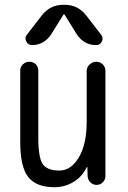

<svg xmlns="http://www.w3.org/2000/svg" viewBox="-20 -780 540 810"><path d="M210 9.8Q132.8 9.8 99.1 -33.2Q65.4 -76.2 65.4 -179.7V-482.4Q65.4 -498 76.7 -508.8Q87.9 -519.5 104 -519.5Q120.1 -519.5 130.9 -508.8Q141.6 -498 141.6 -482.4V-198.2Q141.6 -115.2 160.2 -87.9Q178.7 -60.5 230.5 -60.5Q279.3 -60.5 312.5 -115.7Q345.7 -170.9 345.7 -267.6V-480.5Q345.7 -496.1 357.9 -507.8Q370.1 -519.5 386.2 -519.5Q402.3 -519.5 413.6 -508.3Q424.8 -497.1 424.8 -480.5V-37.1Q424.8 -22.5 414.1 -11.2Q403.3 0 387.7 0Q372.1 0 361.3 -10.7Q350.6 -21.5 349.6 -37.1L348.6 -74.2Q348.6 -75.2 347.7 -75.2Q345.7 -75.2 345.7 -74.2Q327.1 -35.2 290.5 -12.7Q253.9 9.8 210 9.8ZM343.8 -714.8 407.2 -632.8Q417 -620.1 409.7 -605Q402.3 -589.8 385.7 -589.8Q334 -589.8 303.7 -635.7L252 -718.8Q252 -719.7 250 -719.7Q248 -719.7 248 -718.8L196.3 -635.7Q166 -589.8 114.3 -589.8Q98.6 -589.8 90.8 -605Q83 -620.1 92.8 -632.8L156.2 -714.8Q191.4 -759.8 247.1 -759.8H252.9Q308.6 -759.8 343.8 -714.8Z"/></svg>

Font: Rounded Mgen+ 1m regular
Style: Regular
Weight: 400
Designer: [Source Han Sans]
Ryoko NISHIZUKA  (kana & ideographs); Paul D. Hunt (Latin, Greek & Cyrillic); Wenlong ZHANG  (bopomofo
Version: Version 1.059.20150602